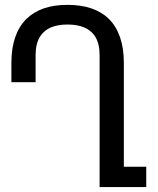

<svg xmlns="http://www.w3.org/2000/svg" viewBox="-20 -762 642 782"><path d="M385.7 0H575.7V-83H484.4V-505.9C484.4 -586.4 462.9 -645.5 423.8 -684.6C384.3 -723.6 327.1 -742.2 254.9 -742.2C181.2 -742.2 126 -722.7 87.4 -684.6C47.9 -645.5 26.4 -586.4 26.4 -505.9V-427.2H125V-536.1C125 -564.9 129.4 -596.2 148.4 -620.6C167.5 -645 199.2 -662.1 254.9 -662.1C310.5 -662.1 343.3 -645 362.3 -620.6C381.3 -596.2 385.7 -564.9 385.7 -536.1Z"/></svg>

Font: Hack
Style: Regular
Weight: 400
Monospace: yes
Designer: Christopher Simpkins
Foundry: Christopher Simpkins
Version: Version 2.010